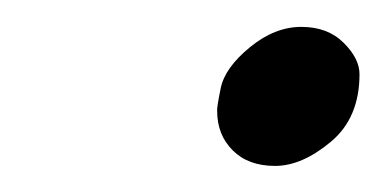

<svg xmlns="http://www.w3.org/2000/svg" viewBox="-20 -429 291 145"><path d="M144 -345.2Q143.6 -347.2 146.7 -362.5Q149.9 -377.9 168.7 -393.3Q187.5 -408.7 207.5 -408.7Q227.5 -408.7 239.5 -396.7Q251.5 -384.8 251.5 -373Q251.5 -339.8 229.7 -321.8Q208 -303.7 187.7 -303.7Q167.5 -303.7 155.8 -315.4Q144 -327.1 144 -345.2Z"/></svg>

Font: Tuffy
Style: Italic
Weight: 400
Italic angle: -12°
Designer: Thatcher Ulrich, Karoly Barta and Michael Everson
Version: Version 001.271